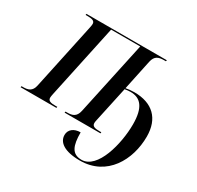

<svg xmlns="http://www.w3.org/2000/svg" viewBox="-220 -942 1457 1421"><g transform="rotate(30 508.0 -231.5)"><path d="M628 251C858 251 969 49 969 -150C969 -304 881 -389 725 -389C698 -389 673 -386 653 -382L707 -638C719 -696 754 -704 798 -704H812L815 -714H128L126 -704H140C179 -704 205 -699 205 -672C205 -664 203 -651 199 -633L80 -75C69 -19 34 -10 -7 -10H-21L-23 0H283L285 -10H270C230 -10 205 -15 205 -43C205 -49 207 -62 210 -76L344 -704H593L458 -76C446 -19 412 -10 370 -10H355L353 0H660L661 -10H647C608 -10 582 -15 582 -44C582 -51 584 -63 587 -75L651 -372C668 -375 682 -377 699 -377C786 -377 835 -322 835 -177C835 -11 771 240 635 240C553 240 529 181 529 67C473 67 435 97 435 143C435 204 493 251 628 251Z"/></g></svg>

Font: Noto Serif Display SemiCondensed SemiBold
Style: Italic
Weight: 600
Width: 4
Italic angle: -12°
Designer: Monotype Design Team
Foundry: Monotype Imaging Inc.
Version: Version 2.009